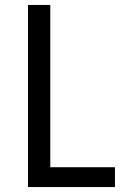

<svg xmlns="http://www.w3.org/2000/svg" viewBox="-20 -755 540 775"><path d="M93 0V-735H183V-80H444V0Z"/></svg>

Font: Iosevka Custom Medium
Style: Regular
Weight: 500
Monospace: yes
Designer: Belleve Invis
Foundry: Belleve Invis
Version: Version 32.5.0; ttfautohint (v1.8.4)